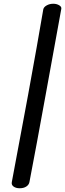

<svg xmlns="http://www.w3.org/2000/svg" viewBox="-20 -912 347 1024"><path d="M43 59Q55 -4 111 -305L130 -407Q181 -686 211 -863Q214 -875 229.5 -883.5Q245 -892 264 -892Q282 -892 295.5 -884Q309 -876 307 -865L224 -409Q173 -128 137 59Q134 74 120 83Q106 92 85 92Q65 92 52.5 83Q40 74 43 59Z"/></svg>

Font: Mali SemiBold
Style: Italic
Weight: 600
Italic angle: -10°
Version: Version 1.000; ttfautohint (v1.6)